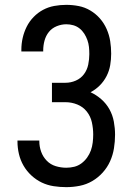

<svg xmlns="http://www.w3.org/2000/svg" viewBox="-20 -763 540 791"><path d="M253 8Q227 8 201 4Q175 0 152 -11Q129 -22 109.5 -40Q90 -58 77 -80.5Q64 -103 58 -128.5Q52 -154 52 -180V-184H142V-181Q142 -159 149.5 -138Q157 -117 172.5 -101Q188 -85 209.5 -78.5Q231 -72 253 -72Q270 -72 286 -76Q302 -80 315.5 -90Q329 -100 339 -114Q349 -128 354.5 -143.5Q360 -159 362 -176Q364 -193 364 -209Q364 -234 358.5 -259Q353 -284 337.5 -303.5Q322 -323 298.5 -332.5Q275 -342 250 -342H194V-422H250Q272 -422 292.5 -431Q313 -440 326 -457.5Q339 -475 343.5 -497Q348 -519 348 -540Q348 -555 346.5 -569.5Q345 -584 340 -598Q335 -612 327 -624.5Q319 -637 307.5 -646Q296 -655 282 -659Q268 -663 253 -663Q233 -663 213.5 -655Q194 -647 181.5 -631.5Q169 -616 163.5 -596Q158 -576 158 -555V-551H68V-558Q68 -583 73.5 -607Q79 -631 90 -653Q101 -675 118.5 -693Q136 -711 157.5 -722.5Q179 -734 203.5 -738.5Q228 -743 253 -743Q279 -743 304.5 -738Q330 -733 352.5 -719.5Q375 -706 392 -686.5Q409 -667 419.5 -643Q430 -619 434 -593.5Q438 -568 438 -542Q438 -518 434 -494.5Q430 -471 419 -449.5Q408 -428 391 -411Q374 -394 353 -383Q377 -372 397.5 -354Q418 -336 431 -312.5Q444 -289 449 -262Q454 -235 454 -208Q454 -180 449.5 -152Q445 -124 433.5 -98.5Q422 -73 403 -52Q384 -31 360 -17Q336 -3 308.5 2.5Q281 8 253 8Z"/></svg>

Font: Iosevka Term Curly Medium
Style: Regular
Weight: 500
Designer: Belleve Invis
Foundry: Belleve Invis
Version: Version 32.3.0